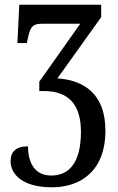

<svg xmlns="http://www.w3.org/2000/svg" viewBox="-20 -556 503 816"><path d="M201 240C320 240 428 173 428 -1C428 -157 337 -215 224 -223L410 -483V-536H62L54 -373H94L98 -391C108 -440 117 -455 157 -455H321L147 -209V-169H167C271 -169 324 -112 324 4C324 139 271 190 198 190C123 190 99 129 99 66C45 66 25 91 25 130C25 177 66 240 201 240Z"/></svg>

Font: Noto Serif Condensed Medium
Style: Regular
Weight: 500
Width: 3
Designer: Monotype Design Team
Foundry: Monotype Imaging Inc.
Version: Version 2.015